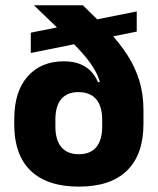

<svg xmlns="http://www.w3.org/2000/svg" viewBox="-20 -680 586 714"><path d="M273.5 14Q155.5 14 94.2 -45Q33 -104 33 -216V-237Q33 -339.5 82.8 -395.8Q132.5 -452 217 -452Q252.5 -452 277.2 -442Q302 -432 318.5 -414.5Q335 -397 344.5 -374.5L390 -376.5L360 -235.5Q360 -260.5 354.2 -279.5Q348.5 -298.5 337.5 -311.2Q326.5 -324 309.8 -330.8Q293 -337.5 271.5 -337.5Q229.5 -337.5 207.8 -311.5Q186 -285.5 186 -235.5V-209.5Q186 -159 208.2 -132.8Q230.5 -106.5 273 -106.5Q316 -106.5 338 -132.8Q360 -159 360 -209.5Q360 -224.5 360 -243.8Q360 -263 360 -285Q359.5 -301.5 358.2 -315.5Q357 -329.5 356.5 -345.5Q353.5 -381 335.5 -414.2Q317.5 -447.5 285.5 -483.2Q253.5 -519 208.5 -562Q163.5 -605 106.5 -660V-660.5H288Q342 -609 384 -563.8Q426 -518.5 454.8 -473.5Q483.5 -428.5 498.5 -379Q513.5 -329.5 513.5 -270V-219.5Q513.5 -105.5 452.5 -45.8Q391.5 14 273.5 14ZM94.5 -483V-558.5L488.5 -637.5V-562.5Z"/></svg>

Font: Anek Odia
Style: Bold
Weight: 700
Designer: Yesha Goshar & Mahesh Sahu (Odia), Yesha Goshar (Latin)
Foundry: Ek Type
Version: Version 1.003